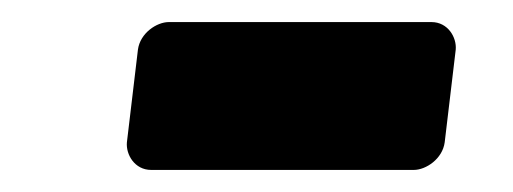

<svg xmlns="http://www.w3.org/2000/svg" viewBox="-20 -339 465 174"><path d="M95 -210C94 -199 102 -185 117 -185H355C366 -185 381 -195 383 -210L393 -294C394 -305 386 -319 371 -319H133C122 -319 107 -309 105 -294Z"/></svg>

Font: Falling Sky
Style: BlkObl
Weight: 900
Designer: Paul D. Hunt
Foundry: Adobe Systems Incorporated
Version: Version 1.02